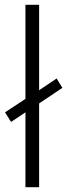

<svg xmlns="http://www.w3.org/2000/svg" viewBox="-20 -780 280 800"><path d="M86 0V-312L26 -272L1 -312L86 -368V-760H143V-404L216 -453L240 -414L143 -349V0Z"/></svg>

Font: Noto Sans Khmer Light
Style: Regular
Weight: 300
Version: Version 2.003